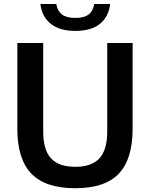

<svg xmlns="http://www.w3.org/2000/svg" viewBox="-20 -962 774 991"><path d="M69.5 -297V-740H203V-283.5Q203 -188.5 243.2 -144.8Q283.5 -101 368.5 -101Q453 -101 493.2 -144.8Q533.5 -188.5 533.5 -283.5V-740H664.5V-297Q664.5 -140.5 593 -65.5Q521.5 9.5 368.5 9.5Q214 9.5 141.8 -65.8Q69.5 -141 69.5 -297ZM188.5 -941.5H270.5Q276.5 -905 300 -887.2Q323.5 -869.5 369 -869.5Q414.5 -869.5 437.5 -887.2Q460.5 -905 466.5 -941.5H548.5Q541 -876 496 -839.2Q451 -802.5 369 -802.5Q287 -802.5 241.5 -839.5Q196 -876.5 188.5 -941.5Z"/></svg>

Font: Encode Sans SemiBold
Style: Regular
Weight: 600
Designer: Multiple Designers
Foundry: Impallari Type
Version: Version 2.000